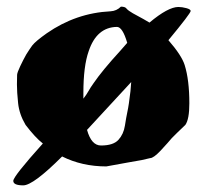

<svg xmlns="http://www.w3.org/2000/svg" viewBox="-20 -458 622 578"><path d="M167 13Q80 100 50 100Q20 100 20 86.5Q20 73 109 -26Q86 -44 57 -82Q38 -114 34.5 -147.5Q31 -181 31 -203.5Q31 -226 31.5 -233Q32 -240 41 -259Q50 -278 59 -294Q69 -310 77 -321Q87 -334 121 -358Q209 -419 313 -424Q331 -425 344 -438Q357 -438 361 -432Q366 -426 380 -418Q419 -397 430 -390Q486 -437 517 -437Q528 -437 541 -433.5Q554 -430 554 -425Q554 -418 487 -337Q527 -291 536 -262Q550 -217 550 -147Q550 -99 538 -82L513 -58Q496 -42 484 -27L463 -4Q442 18 432 18Q424 20 406 24L366 31Q312 41 300 43Q227 43 167 13ZM363 -329Q349 -377 332 -377Q271 -376 247 -304Q231 -259 231 -178V-161Q241 -174 246.5 -184Q252 -194 262 -208Q288 -246 342 -305ZM242 -67Q255 -20 284 -20Q321 -20 336.5 -37Q352 -54 356 -79.5Q360 -105 363 -119Q366 -133 368 -147Q374 -188 375 -211Z"/></svg>

Font: Miltonian Tattoo
Style: Regular
Weight: 400
Designer: Pablo Impallari
Foundry: Pablo Impallari
Version: Version 1.008